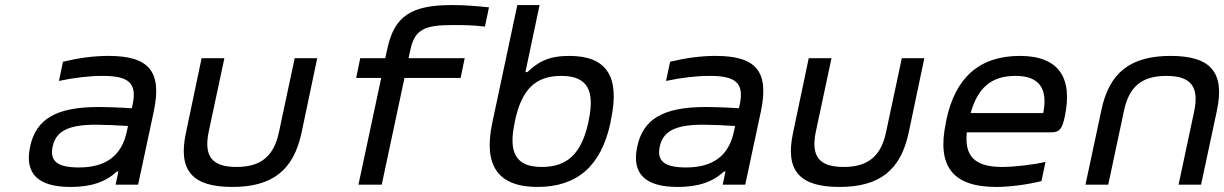

<svg xmlns="http://www.w3.org/2000/svg" viewBox="-20 -730 4840 759"><path d="M409 -509C350 -509 292 -501 229 -486L213 -410C273 -423 334 -430 385 -430C488 -430 523 -403 504 -315L501 -302C440 -306 395 -307 370 -307C201 -307 122 -259 99 -150C76 -42 132 9 259 9C341 9 398 -11 442 -52H448L437 0H526L588 -290C621 -447 570 -509 409 -509ZM188 -150C201 -212 250 -237 360 -237C389 -237 441 -235 486 -232L481 -209C461 -115 399 -68 292 -68C207 -68 176 -93 188 -150Z M715 -205C683 -56 740 9 898 9C1056 9 1140 -56 1172 -205L1234 -500H1145L1083 -209C1063 -112 1011 -70 915 -70C818 -70 785 -112 805 -209L867 -500H777Z M1767 -631C1804 -631 1847 -631 1897 -625L1913 -701C1853 -707 1813 -710 1768 -710C1608 -710 1539 -669 1511 -536L1503 -500H1404L1388 -422H1487L1397 0H1489L1579 -422H1801L1817 -500H1595L1602 -532C1619 -613 1658 -631 1767 -631Z M2393 -244 2395 -256C2432 -428 2378 -509 2230 -509C2148 -509 2107 -485 2065 -445H2057L2113 -710H2025L1926 -244C1890 -75 1949 9 2105 9C2262 9 2357 -75 2393 -244ZM2015 -247 2016 -253C2042 -376 2097 -430 2198 -430C2300 -430 2333 -376 2307 -253L2306 -247C2279 -124 2224 -70 2122 -70C2021 -70 1988 -124 2015 -247Z M2809 -509C2750 -509 2692 -501 2629 -486L2613 -410C2673 -423 2734 -430 2785 -430C2888 -430 2923 -403 2904 -315L2901 -302C2840 -306 2795 -307 2770 -307C2601 -307 2522 -259 2499 -150C2476 -42 2532 9 2659 9C2741 9 2798 -11 2842 -52H2848L2837 0H2926L2988 -290C3021 -447 2970 -509 2809 -509ZM2588 -150C2601 -212 2650 -237 2760 -237C2789 -237 2841 -235 2886 -232L2881 -209C2861 -115 2799 -68 2692 -68C2607 -68 2576 -93 2588 -150Z M3115 -205C3083 -56 3140 9 3298 9C3456 9 3540 -56 3572 -205L3634 -500H3545L3483 -209C3463 -112 3411 -70 3315 -70C3218 -70 3185 -112 3205 -209L3267 -500H3177Z M4189 -268C4222 -422 4166 -509 4012 -509C3853 -509 3757 -425 3721 -256L3719 -244C3683 -73 3746 9 3918 9C3969 9 4035 1 4097 -14L4113 -90C4066 -79 3989 -70 3942 -70C3835 -70 3792 -111 3802 -207H4137C4170 -207 4179 -223 4189 -268ZM3817 -283C3846 -385 3900 -430 3995 -430C4089 -430 4123 -379 4104 -283Z M4334 -295 4271 0H4361L4423 -291C4443 -388 4494 -430 4591 -430C4687 -430 4721 -388 4701 -291L4639 0H4728L4791 -295C4822 -444 4766 -509 4608 -509C4450 -509 4365 -444 4334 -295Z"/></svg>

Font: LT Wave Mono
Style: Italic
Weight: 400
Designer: Daniel Lyons
Version: Version 2.5 (Glyphs App)